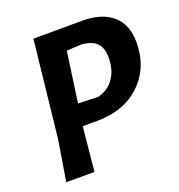

<svg xmlns="http://www.w3.org/2000/svg" viewBox="-119 -744 788 845"><g transform="rotate(-20 275.0 -322.0)"><path d="M359 -644Q449 -644 499.5 -600.5Q550 -557 550 -473Q550 -356 473 -281.5Q396 -207 268 -207H201V-204L181 0H49L80 -192L129 -643ZM315 -547 249 -543 216 -308 310 -305Q358 -317 385 -356Q412 -395 412 -452Q412 -498 389 -521Q366 -544 315 -547Z"/></g></svg>

Font: Alegreya Sans SC
Style: Bold Italic
Weight: 700
Italic angle: -7°
Designer: Juan Pablo del Peral
Foundry: Huerta Tipografica
Version: Version 2.007